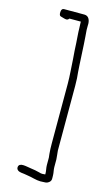

<svg xmlns="http://www.w3.org/2000/svg" viewBox="-124 -739 517 895"><g transform="rotate(15 134.5 -291.0)"><path d="M183 67V74C177.7 74.7 173 75 169 75C164.3 75 159 74 153 72C139.2 68.5 125.4 65.6 111 64C90.6 61.7 53.4 49.3 50 73C48 86.9 60.1 93.3 72 95L88 97C94 98.3 100 99.3 106 100C125.6 102.4 148.5 111 169 111C175.7 111 183.3 110.7 192 110C198.7 110 205.2 107.3 211.5 102C222.2 93 219 82.3 219 67C219 56.2 215 43.3 215 30V-7L213 -29C212.3 -35 211.7 -41.7 211 -49V-361C211 -371.7 210.7 -383.7 210 -397C206.1 -435.7 204.1 -482 202 -520L200 -558C198.8 -582.8 196.5 -604.9 195 -627V-648C196.9 -670.5 189 -693 167 -693H68C60 -693 55.7 -687.2 55 -675.5C54.3 -663.8 57 -657.3 63 -656L77 -652C88.1 -648.8 96.3 -646.4 104 -657H159V-651C159 -643 159.3 -634.3 160 -625C160 -604.1 162.8 -578.5 164 -556L166 -518C167.3 -505.3 168.3 -492.3 169 -479C170.9 -440.5 175 -399 175 -361V-73C175 -56.3 175.6 -39 177 -24L179 -6V30C179 43.1 183 56.4 183 67Z"/></g></svg>

Font: HoneyBee
Style: Lit
Weight: 300
Foundry: Cannot Into Space Fonts
Version: Version 0.89